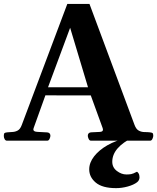

<svg xmlns="http://www.w3.org/2000/svg" viewBox="-25 -724 809 988"><path d="M11.2 0Q3.4 0 -1 -7.6Q-5.4 -15.1 -5.4 -24.9Q-5.4 -36.1 -1.7 -39.1Q2 -42 12.2 -43Q24.4 -44.4 38.8 -44.9Q53.2 -45.4 66.2 -52.4Q79.1 -59.4 86.9 -80.6L321.3 -703.6H435.5L667.5 -80.6Q675.8 -58.6 689.7 -51.5Q703.6 -44.4 719 -44.4Q734.4 -44.4 746.1 -43Q756.3 -42 760 -39.1Q763.7 -36.1 763.7 -24.9Q763.7 -19.5 759.5 -9.8Q755.4 0 747.1 0H443.5Q435.1 0 430.9 -9.8Q426.8 -19.5 426.8 -24.9Q426.8 -41 442.9 -43Q471.7 -44.4 488.3 -45.2Q504.9 -45.9 504.9 -56.8Q504.9 -60.1 503.4 -64.5L436 -250L460.4 -232.9L191.9 -233.4L216.3 -254.9L147.9 -64.5Q146.5 -61 146.5 -58.1Q146.5 -46.4 167.5 -45.4Q188.5 -44.4 218.3 -42.7Q234.4 -41 234.4 -24.9Q234.4 -19.5 230.2 -9.8Q226.1 0 217.8 0ZM220.7 -271 212.4 -274.9H444.3L429.2 -270.5L335.9 -581.1ZM648.9 -24.9 661.1 -18.1Q552.7 34.7 552.7 108.4Q552.7 137.7 576.4 155.8Q600.1 173.8 625.5 173.8Q639.6 173.8 650.1 171.9Q660.6 169.9 677.7 160.6Q681.6 158.2 687.3 167Q692.9 175.8 692.9 188Q692.9 204.1 680.2 213.9Q663.1 227.1 632.8 235.6Q602.5 244.1 572.3 244.1Q502 244.1 468 215.8Q434.1 187.5 434.1 147.5Q434.1 112.8 459.5 80.3Q484.9 47.9 528.1 23.2Q571.3 -1.5 624.5 -12.2Z"/></svg>

Font: Gelasio
Style: Regular
Weight: 400
Designer: Eben Sorkin
Foundry: Eben Sorkin
Version: Version 1.008